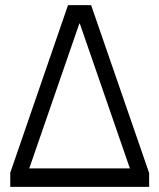

<svg xmlns="http://www.w3.org/2000/svg" viewBox="-20 -728 621 748"><path d="M245 -708 20 -55V0H561V-54L335 -708ZM291 -636 486 -72H94L289 -636Z"/></svg>

Font: UULA Sans Medium
Style: Regular
Weight: 500
Designer: Mohamed Gaber, Laura Garcia Mut
Foundry: Kief Type Foundry
Version: Version 3.006;hotconv 1.0.109;makeotfexe 2.5.65596